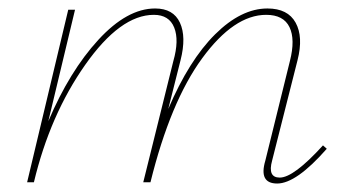

<svg xmlns="http://www.w3.org/2000/svg" viewBox="-20 -430 820 453"><path d="M742 -87 751 -79Q679 3 634 3Q590 3 606 -51L664 -286Q677 -337 663 -366Q649 -395 608 -395Q532 -395 457 -292.5Q382 -190 335 0H318L389 -286Q403 -335 391 -365Q379 -395 343 -395Q264 -395 181 -277Q98 -159 60 0H44L141 -407H157L94 -144Q144 -262 212 -336Q280 -410 346 -410Q389 -410 404.5 -376.5Q420 -343 406 -288L377 -173Q426 -288 487.5 -349Q549 -410 611 -410Q659 -410 677.5 -376.5Q696 -343 682 -288L622 -51Q611 -11 640 -11Q673 -11 742 -87Z"/></svg>

Font: EauTest Thin
Style: Italic
Weight: 250
Italic angle: -12°
Designer: Christian Thalmann (Catharsis Fonts)
Version: Version 0.001;PS 000.001;hotconv 1.0.88;makeotf.lib2.5.64775